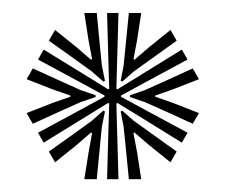

<svg xmlns="http://www.w3.org/2000/svg" viewBox="-20 -821 350 298"><path d="M146.2 -542.9 148.2 -617.2 149.5 -660.2 147.8 -661.2 111.3 -638.7 47.8 -599.6 39 -615 104.5 -650.4 142.2 -670.9V-672.8L104.4 -693.3L39 -728.6L47.8 -744L111.3 -705L147.8 -682.4L149.5 -683.4L148.2 -726.5L146.2 -800.8H163.9L161.8 -726.4L160.6 -683.4L162.3 -682.4L199 -705L262.2 -744L271.1 -728.6L205.6 -693.3L167.8 -672.7V-670.8L205.6 -650.3L271.1 -615L262.2 -599.6L199 -638.7L162.3 -661.2L160.6 -660.2L161.8 -617.2L163.9 -542.9ZM110.9 -542.9 117.7 -585.7 122.9 -614.4 121.2 -615.3 99.3 -596.3 65.5 -569.1 55.8 -585.8 88.5 -609 122.3 -633.3 140.4 -649.3 142.9 -647.9 138.1 -624.2 134 -582.4 130.2 -542.9ZM30.9 -628.9 21.3 -645.5 61.7 -661.3 89.3 -670.9V-672.7L61.7 -682.3L21.3 -698.1L30.9 -714.8L68.5 -697.7L105.3 -681.1L128.4 -673.2V-670.4L105.3 -662.6L67.1 -645.4ZM180 -542.9 176 -583.8 171.9 -624.2 167.3 -647.9 169.7 -649.3 187.9 -633.3 221.8 -609 254.2 -585.8 244.6 -569.1 210.8 -596.3 188.7 -615.3 187.1 -614.3 192.6 -585.8 199.2 -542.9ZM140.4 -694.3 122.3 -710.3 87.8 -735.1 55.8 -757.8 65.5 -774.5 99.3 -747.3 121.2 -728.3 122.9 -729.3 117.5 -757.9 110.9 -800.8H130.2L134 -760.6L138.1 -719.4L142.9 -695.7ZM279.1 -628.9 240.4 -646.7 204.8 -662.5 181.8 -670.4V-673.2L204.8 -681.1L242.4 -698L279.1 -714.8L288.8 -698.1L248.3 -682.3L220.9 -672.7V-670.9L248.3 -661.3L288.8 -645.5ZM169.7 -694.3 167.3 -695.7 171.9 -719.4 176 -761 180 -800.8H199.2L192.6 -757.9L187.2 -729.3L188.8 -728.3L210.8 -747.3L244.6 -774.5L254.2 -757.8L220.6 -733.7L187.9 -710.3Z"/></svg>

Font: Big Shoulders Inline Text SC Thin
Style: Regular
Weight: 100
Designer: Patric King
Foundry: XO Type Co
Version: Version 2.002